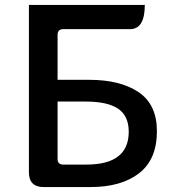

<svg xmlns="http://www.w3.org/2000/svg" viewBox="-20 -757 699 777"><path d="M157 0Q97 0 97 -60V-737H566Q566 -639 506 -639H236Q213 -639 213 -616V-434H341Q467 -434 541 -384Q615 -334 615 -226Q615 -112 543 -56Q471 0 346 0ZM213 -114Q213 -91 236 -91H330Q501 -91 501 -224Q501 -288 458 -317Q415 -346 327 -346H213Z"/></svg>

Font: Swei Half Moon CJK SC
Style: Medium
Weight: 500
Version: Version 2.071